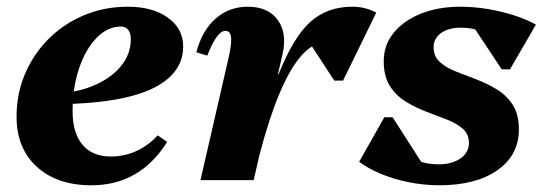

<svg xmlns="http://www.w3.org/2000/svg" viewBox="-20 -531 1600 566"><path d="M249.4 15.2Q148 15.2 88.4 -39.5Q28.8 -94.2 28.8 -187Q28.8 -255 54 -313.8Q79.2 -372.6 123.9 -417Q168.6 -461.4 228.3 -486.3Q288 -511.2 357 -511.2Q429.8 -511.2 474.9 -478.9Q520 -446.6 520 -393.8Q520 -338.4 476.3 -300.1Q432.6 -261.8 346.9 -242.8Q261.2 -223.8 133.6 -223.8V-255.6Q198.6 -255.6 251.2 -276.7Q303.8 -297.8 334.7 -333.8Q365.6 -369.8 365.6 -415.4Q365.6 -433 358 -442.9Q350.4 -452.8 336.8 -452.8Q297.2 -452.8 264.7 -419.4Q232.2 -386 213.1 -329.4Q194 -272.8 194 -202Q194 -138.8 223.3 -104.2Q252.6 -69.6 306.4 -69.6Q346.8 -69.6 382.3 -85.9Q417.8 -102.2 444.8 -132L472.8 -112.6Q392.4 15.2 249.4 15.2Z M692.2 -76 707.4 -312H801.2Q844.2 -420.2 894 -465.7Q943.8 -511.2 1018.8 -511.2Q1056.8 -511.2 1089.2 -493.8L991.4 -293.4H965.4L880 -424.2H935.6V-404.6Q901.8 -404.6 868.4 -366.9Q835 -329.2 804.1 -255.9Q773.2 -182.6 745.4 -76ZM571 0 655.2 -366.6Q663.4 -404.2 661.1 -422.1Q658.8 -440 644.2 -440Q619.4 -440 591 -367L558.8 -376.8Q575.4 -440.6 615.3 -475.9Q655.2 -511.2 710.4 -511.2Q770.2 -511.2 798.6 -472.4Q827 -433.6 813 -371.6L727.8 0Z M1274.6 15.2Q1231.4 15.2 1187.4 6.6Q1143.4 -2 1105 -17.6Q1066.6 -33.2 1038.8 -54L1113 -185.4H1137.4L1229.2 -42L1157.8 -43.8V-109.2Q1173.4 -78.2 1202.2 -62.4Q1231 -46.6 1272.8 -46.6Q1312.4 -46.6 1337.4 -64Q1362.4 -81.4 1362.4 -109.4Q1362.4 -135.6 1344.4 -151.4Q1326.4 -167.2 1297.6 -178.5Q1268.8 -189.8 1236.8 -201.8Q1204.8 -213.8 1176 -231.6Q1147.2 -249.4 1129.2 -277.7Q1111.2 -306 1111.2 -350.8Q1111.2 -398 1140.3 -434Q1169.4 -470 1220.5 -490.6Q1271.6 -511.2 1337.4 -511.2Q1376 -511.2 1416.5 -504.6Q1457 -498 1494.3 -486.1Q1531.6 -474.2 1559.8 -458.4L1483.4 -326.6H1459L1367.4 -464.8L1441 -463V-399.6Q1429 -423 1402.2 -436.2Q1375.4 -449.4 1339 -449.4Q1302.2 -449.4 1280.2 -433.6Q1258.2 -417.8 1258.2 -391Q1258.2 -365.2 1276.2 -348.6Q1294.2 -332 1323.1 -320.6Q1352 -309.2 1383.9 -297.1Q1415.8 -285 1444.7 -267.4Q1473.6 -249.8 1491.6 -221.8Q1509.6 -193.8 1509.6 -149.6Q1509.6 -73.6 1446.3 -29.2Q1383 15.2 1274.6 15.2Z"/></svg>

Font: Platypi Light
Style: Italic
Weight: 300
Italic angle: -13°
Designer: David Sargent
Foundry: Bolt Cutter Type
Version: Version 1.200